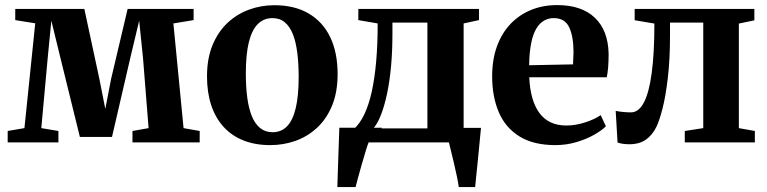

<svg xmlns="http://www.w3.org/2000/svg" viewBox="-20 -574 3090 774"><path d="M11 0V-46L78.5 -57.5L122 -480L41.5 -493V-538H320L380.5 -256.5L404.5 -135L428 -256.5L494.5 -538H760.5V-493L679 -479.5L720 -57.5L785 -46V0H514V-46L579 -57.5L556.5 -340.5L541 -490.5L505.5 -341.5L431.5 -22H302L223 -343L187 -490.5L172.5 -342.5L146.5 -57.5L215.5 -46V0Z M814.5 -266Q814.5 -338.5 836.8 -392.2Q859 -446 897.2 -481.8Q935.5 -517.5 984 -535.2Q1032.5 -553 1085.5 -553Q1168 -553 1225 -519.2Q1282 -485.5 1311.5 -423.5Q1341 -361.5 1341 -276Q1341 -202.5 1318.8 -148.5Q1296.5 -94.5 1258.2 -59Q1220 -23.5 1171.2 -6.2Q1122.5 11 1069.5 11Q1008.5 11 961 -8Q913.5 -27 880.8 -63.2Q848 -99.5 831.2 -150.8Q814.5 -202 814.5 -266ZM1079 -41Q1114 -41 1137.2 -65Q1160.5 -89 1172.2 -138.2Q1184 -187.5 1184 -263.5Q1184 -317 1178.5 -360.8Q1173 -404.5 1160.8 -435.8Q1148.5 -467 1128.2 -484Q1108 -501 1078.5 -501Q1043.5 -501 1019.5 -477.2Q995.5 -453.5 983.2 -404.2Q971 -355 971 -278Q971 -224 976.8 -180.5Q982.5 -137 995.2 -105.8Q1008 -74.5 1028.8 -57.8Q1049.5 -41 1079 -41Z M1388 0V-52.5L1407 -54Q1431.5 -76.5 1449.2 -114.2Q1467 -152 1478.8 -205.2Q1490.5 -258.5 1496.5 -327.2Q1502.5 -396 1502.5 -479.5L1424.5 -493V-538H1911V-493L1849 -479.5V0ZM1485 -56.5H1703V-483H1562V-438.5Q1562 -369 1556.5 -308Q1551 -247 1540.5 -197.2Q1530 -147.5 1516 -111.5Q1502 -75.5 1485 -56.5ZM1340 180Q1341 148 1342.2 108.2Q1343.5 68.5 1345 25.5Q1346.5 -17.5 1348 -59H1520L1467 -2.5Q1461.5 10.5 1454 35.5Q1446.5 60.5 1438.2 89.2Q1430 118 1423.2 142.8Q1416.5 167.5 1413.5 180ZM1829.5 180Q1827 162.5 1821.8 137Q1816.5 111.5 1810.2 84.8Q1804 58 1798.2 35Q1792.5 12 1789.5 -1L1757 -58.5H1919Q1917.5 -42 1915 -17.5Q1912.5 7 1910 35Q1907.5 63 1904.5 90.5Q1901.5 118 1899.2 141.5Q1897 165 1895.5 180Z M2219 11Q2131 11 2074.5 -23.8Q2018 -58.5 1991 -121.2Q1964 -184 1964 -266.5Q1964 -333.5 1983.2 -386.8Q2002.5 -440 2037.5 -477Q2072.5 -514 2120.5 -533.8Q2168.5 -553.5 2226 -553.5Q2324.5 -553.5 2378 -502.5Q2431.5 -451.5 2433.5 -357.5Q2433.5 -325 2431.5 -301.8Q2429.5 -278.5 2426 -262.5H2113.5Q2115.5 -216 2125.8 -179.8Q2136 -143.5 2154.5 -118.5Q2173 -93.5 2200 -80.8Q2227 -68 2263 -68Q2300.5 -68 2340 -81Q2379.5 -94 2401.5 -110L2422.5 -65Q2406.5 -48.5 2375.2 -30.8Q2344 -13 2303.2 -1Q2262.5 11 2219 11ZM2113 -311 2290 -314.5Q2290.5 -326.5 2291 -338.5Q2291.5 -350.5 2292 -362.5Q2292 -427 2274.5 -464Q2257 -501 2212.5 -501Q2191.5 -501 2173.8 -491.2Q2156 -481.5 2142.5 -459.5Q2129 -437.5 2121.5 -401Q2114 -364.5 2113 -311Z M2517 7.5Q2501.5 7.5 2489.5 5.5Q2477.5 3.5 2469.5 0.5L2462 -127Q2472.5 -124.5 2490 -122.8Q2507.5 -121 2523.5 -121Q2554.5 -121 2575.5 -160.5Q2596.5 -200 2607.2 -279.5Q2618 -359 2618 -479L2538.5 -492.5V-538H3021V-492L2958.5 -479V-57.5L3023 -46V0H2740.5V-46L2815 -57.5V-483H2681V-434.5Q2681 -333.5 2672.2 -259.8Q2663.5 -186 2651 -137.2Q2638.5 -88.5 2626.5 -63.5Q2610.5 -30 2584 -11.2Q2557.5 7.5 2517 7.5Z"/></svg>

Font: Merriweather 60pt
Style: Bold
Weight: 700
Version: Version 2.100